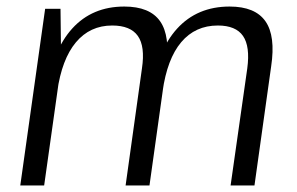

<svg xmlns="http://www.w3.org/2000/svg" viewBox="-20 -567 909 587"><path d="M736 -358Q745 -425 723 -457Q701 -489 646 -489Q577 -489 534 -438Q491 -387 477 -287L434 -221L442 -282Q460 -412 521.5 -479.5Q583 -547 682 -547Q760 -547 791.5 -502Q823 -457 809 -364L758 0H685ZM118 -540H165L167 -369L115 0H42ZM414 -358Q424 -425 401.5 -457Q379 -489 323 -489Q255 -489 212 -437.5Q169 -386 155 -287L112 -221L121 -282Q140 -413 201 -480Q262 -547 360 -547Q438 -547 469.5 -502Q501 -457 488 -364L437 0H364Z"/></svg>

Font: Pathway Extreme SemiCondensed Light
Style: Italic
Weight: 300
Width: 4
Italic angle: -8°
Version: Version 1.001;gftools[0.9.26]